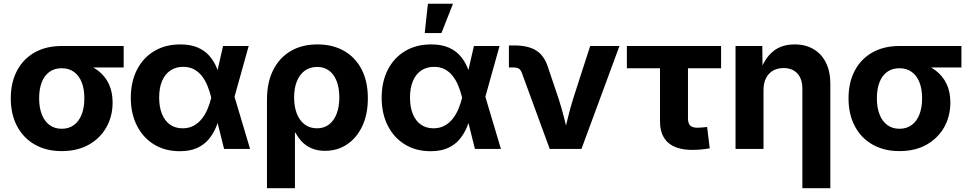

<svg xmlns="http://www.w3.org/2000/svg" viewBox="-20 -775 5041 999"><path d="M301.3 11.2Q220.7 11.2 160.9 -22.9Q101.1 -57.1 68.6 -118.9Q36.1 -180.7 36.1 -263.2Q36.1 -345.7 68.4 -407Q100.6 -468.3 160.2 -502Q219.7 -535.6 300.3 -535.6H623.5V-423.8H393.1L300.3 -419.9Q262.7 -419.9 236.6 -400.6Q210.4 -381.3 197 -346.4Q183.6 -311.5 183.6 -263.2Q183.6 -215.8 197.3 -180.2Q210.9 -144.5 237.3 -124.8Q263.7 -105 301.3 -105Q338.9 -105 365.2 -124.8Q391.6 -144.5 405.3 -180.2Q418.9 -215.8 418.9 -263.2Q418.9 -311.5 405.3 -346.4Q391.6 -381.3 365.2 -400.6Q338.9 -419.9 301.3 -419.9V-460.9Q357.9 -460.9 406.2 -447.8Q454.6 -434.6 490.2 -407.5Q525.9 -380.4 545.9 -339.1Q565.9 -297.9 565.9 -241.2Q565.9 -169.9 533.4 -112.5Q501 -55.2 441.7 -22Q382.3 11.2 301.3 11.2Z M915.5 11.7Q838.9 11.7 781.5 -23.4Q724.1 -58.6 692.4 -121.3Q660.6 -184.1 660.6 -266.1Q660.6 -349.1 692.4 -411.6Q724.1 -474.1 782.2 -509Q840.3 -543.9 918 -543.9Q971.2 -543.9 1008.1 -528.1Q1044.9 -512.2 1068.4 -485.6Q1091.8 -459 1106 -426Q1120.1 -393.1 1127.9 -359.9H1168.5L1199.2 -274.9L1281.2 0H1146L1078.6 -269Q1070.8 -301.8 1058.8 -330.3Q1046.9 -358.9 1029.5 -380.6Q1012.2 -402.3 988.5 -414.8Q964.8 -427.2 933.6 -427.2Q894.5 -427.2 866.2 -408Q837.9 -388.7 823 -353Q808.1 -317.4 808.1 -267.6Q808.1 -217.8 822.8 -181.9Q837.4 -146 864.7 -126.7Q892.1 -107.4 930.2 -107.4Q961.9 -107.4 986.6 -120.4Q1011.2 -133.3 1029.3 -155.8Q1047.4 -178.2 1059.6 -206.8Q1071.8 -235.4 1079.1 -266.1L1140.6 -535.6H1273.9L1198.7 -266.1L1167.5 -181.2H1127Q1118.2 -147 1104 -113Q1089.8 -79.1 1066.4 -50.8Q1043 -22.5 1006.3 -5.4Q969.7 11.7 915.5 11.7Z M1369.1 204.1V-256.8Q1369.1 -345.7 1401.1 -409.9Q1433.1 -474.1 1491.9 -509Q1550.8 -543.9 1631.3 -543.9Q1710.4 -543.9 1769.3 -510.7Q1828.1 -477.5 1861.1 -414.8Q1894 -352.1 1894 -263.7Q1894 -180.2 1865 -118.7Q1835.9 -57.1 1785.6 -23.7Q1735.4 9.8 1671.4 9.8Q1630.4 9.8 1600.3 -3.7Q1570.3 -17.1 1550.3 -38.3Q1530.3 -59.6 1518.1 -84H1514.6V204.1ZM1629.4 -107.4Q1666.5 -107.4 1692.4 -127.7Q1718.3 -147.9 1731.9 -184.1Q1745.6 -220.2 1745.6 -268.1Q1745.6 -315.9 1732.2 -351.6Q1718.8 -387.2 1693.1 -407Q1667.5 -426.8 1629.9 -426.8Q1592.8 -426.8 1565.9 -407.2Q1539.1 -387.7 1524.7 -352.3Q1510.3 -316.9 1510.3 -268.1Q1510.3 -220.2 1524.4 -183.8Q1538.6 -147.5 1565.4 -127.4Q1592.3 -107.4 1629.4 -107.4Z M2220.7 11.7Q2144 11.7 2086.7 -23.4Q2029.3 -58.6 1997.6 -121.3Q1965.8 -184.1 1965.8 -266.1Q1965.8 -349.1 1997.6 -411.6Q2029.3 -474.1 2087.4 -509Q2145.5 -543.9 2223.1 -543.9Q2276.4 -543.9 2313.2 -528.1Q2350.1 -512.2 2373.5 -485.6Q2397 -459 2411.1 -426Q2425.3 -393.1 2433.1 -359.9H2473.6L2504.4 -274.9L2586.4 0H2451.2L2383.8 -269Q2376 -301.8 2364 -330.3Q2352.1 -358.9 2334.7 -380.6Q2317.4 -402.3 2293.7 -414.8Q2270 -427.2 2238.8 -427.2Q2199.7 -427.2 2171.4 -408Q2143.1 -388.7 2128.2 -353Q2113.3 -317.4 2113.3 -267.6Q2113.3 -217.8 2127.9 -181.9Q2142.6 -146 2169.9 -126.7Q2197.3 -107.4 2235.4 -107.4Q2267.1 -107.4 2291.7 -120.4Q2316.4 -133.3 2334.5 -155.8Q2352.5 -178.2 2364.7 -206.8Q2377 -235.4 2384.3 -266.1L2445.8 -535.6H2579.1L2503.9 -266.1L2472.7 -181.2H2432.1Q2423.3 -147 2409.2 -113Q2395 -79.1 2371.6 -50.8Q2348.1 -22.5 2311.5 -5.4Q2274.9 11.7 2220.7 11.7ZM2189.9 -603 2206.5 -755.4H2336.9L2276.9 -603Z M2840.3 0 2694.8 -397Q2689.5 -411.6 2679.7 -417.7Q2669.9 -423.8 2653.3 -423.8H2627.9V-538.6H2655.3Q2729 -538.6 2771 -511.5Q2813 -484.4 2832 -422.9L2886.2 -262.2Q2902.8 -211.4 2915.5 -160.2Q2928.2 -108.9 2941.4 -55.2H2908.7Q2921.9 -108.9 2934.3 -160.2Q2946.8 -211.4 2962.4 -262.2L3050.8 -535.6H3203.1L3005.4 0Z M3582 4.9Q3499 4.9 3456.5 -32.7Q3414.1 -70.3 3414.1 -143.6V-419.9H3241.7V-535.6H3731.9V-419.9H3559.6V-159.7Q3559.6 -133.3 3571 -121.8Q3582.5 -110.4 3609.4 -110.4Q3620.1 -110.4 3634.8 -111.8Q3649.4 -113.3 3659.2 -114.3L3672.9 -3.4Q3649.9 1 3627 2.9Q3604 4.9 3582 4.9Z M3952.6 -306.2V0H3807.1V-535.6H3946.3L3947.8 -400.4H3934.1Q3956.5 -468.8 4000.7 -506.3Q4044.9 -543.9 4114.7 -543.9Q4170.9 -543.9 4212.6 -519.5Q4254.4 -495.1 4277.3 -449.2Q4300.3 -403.3 4300.3 -339.4V204.1H4154.8V-313.5Q4154.8 -364.3 4128.9 -392.6Q4103 -420.9 4057.1 -420.9Q4026.4 -420.9 4002.9 -408Q3979.5 -395 3966.1 -369.4Q3952.6 -343.8 3952.6 -306.2Z M4660.2 11.2Q4579.6 11.2 4519.8 -22.9Q4460 -57.1 4427.5 -118.9Q4395 -180.7 4395 -263.2Q4395 -345.7 4427.2 -407Q4459.5 -468.3 4519 -502Q4578.6 -535.6 4659.2 -535.6H4982.4V-423.8H4752L4659.2 -419.9Q4621.6 -419.9 4595.5 -400.6Q4569.3 -381.3 4555.9 -346.4Q4542.5 -311.5 4542.5 -263.2Q4542.5 -215.8 4556.2 -180.2Q4569.8 -144.5 4596.2 -124.8Q4622.6 -105 4660.2 -105Q4697.8 -105 4724.1 -124.8Q4750.5 -144.5 4764.2 -180.2Q4777.8 -215.8 4777.8 -263.2Q4777.8 -311.5 4764.2 -346.4Q4750.5 -381.3 4724.1 -400.6Q4697.8 -419.9 4660.2 -419.9V-460.9Q4716.8 -460.9 4765.1 -447.8Q4813.5 -434.6 4849.1 -407.5Q4884.8 -380.4 4904.8 -339.1Q4924.8 -297.9 4924.8 -241.2Q4924.8 -169.9 4892.3 -112.5Q4859.9 -55.2 4800.5 -22Q4741.2 11.2 4660.2 11.2Z"/></svg>

Font: Inter 20pt
Style: Bold
Weight: 700
Version: Version 4.001;git-66647c0bb